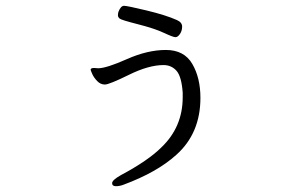

<svg xmlns="http://www.w3.org/2000/svg" viewBox="-20 -581 1040 661"><path d="M388 -541Q396 -561 407 -561Q418 -561 484.5 -545Q551 -529 589 -512Q607 -504 607 -489.5Q607 -475 599.5 -464Q592 -453 584 -453Q576 -453 544 -468Q512 -483 455 -497.5Q398 -512 392 -517Q386 -522 386 -528.5Q386 -535 388 -541ZM304 -347 318 -346Q346 -346 417 -377.5Q488 -409 551 -409Q614 -409 642 -361Q670 -313 670 -244Q670 -122 587 -48Q521 12 405 55Q392 60 379 60Q366 60 366 49.5Q366 39 396 22Q490 -28 536 -74Q609 -144 609 -246V-262Q605 -318 587.5 -337.5Q570 -357 543 -357Q492 -357 424 -323.5Q356 -290 341 -290Q326 -290 314.5 -302Q303 -314 297.5 -326.5Q292 -339 292 -341Q292 -347 304 -347Z"/></svg>

Font: LXGW Bright TC
Style: Regular
Weight: 400
Designer: Christian Thalmann (Catharsis Fonts)
Foundry: LXGW / Christian Thalmann (Catharsis Fonts) / Fontworks Inc.
Version: Version 5.501